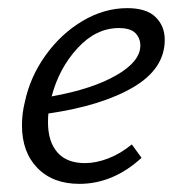

<svg xmlns="http://www.w3.org/2000/svg" viewBox="-20 -443 436 472"><path d="M34 -135Q34 -164 41 -192Q54 -254 92 -307Q130 -360 183 -391.5Q236 -423 293 -423Q340 -423 362.5 -401Q385 -379 385 -345Q385 -274 307.5 -228.5Q230 -183 99 -164Q98 -156 98 -142Q98 -95 121 -68.5Q144 -42 189 -42Q216 -42 246 -53.5Q276 -65 304 -88L328 -55Q258 9 175 9Q110 9 72 -30Q34 -69 34 -135ZM325 -331Q325 -349 313 -361.5Q301 -374 272 -374Q216 -374 170.5 -324.5Q125 -275 107 -206Q207 -224 266 -258Q325 -292 325 -331Z"/></svg>

Font: LXGW Bright GB
Style: Italic
Weight: 400
Italic angle: -12°
Designer: Christian Thalmann (Catharsis Fonts)
Foundry: LXGW / Christian Thalmann (Catharsis Fonts) / Fontworks Inc.
Version: Version 5.510